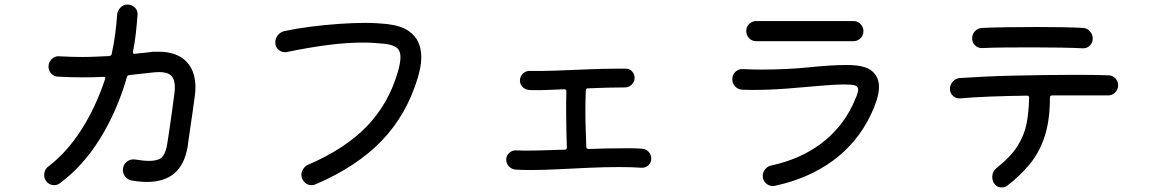

<svg xmlns="http://www.w3.org/2000/svg" viewBox="-20 -795 5040 839"><path d="M634 -567Q645 -569 654.5 -569Q664 -569 673 -569Q750 -569 792 -528.5Q834 -488 834 -413Q834 -395 831 -374Q827 -342 821.5 -304.5Q816 -267 811 -233Q806 -199 803 -177Q800 -155 800 -154Q787 -77 743 -38.5Q699 0 622 0Q592 0 556 -6Q539 -9 528 -22Q517 -35 517 -52Q517 -75 533.5 -88Q550 -101 571 -98Q607 -92 630 -92Q677 -92 691.5 -112Q706 -132 711 -168Q715 -191 720 -226.5Q725 -262 731 -303.5Q737 -345 742 -386Q743 -394 743.5 -401Q744 -408 744 -414Q744 -449 728 -464.5Q712 -480 676 -480Q669 -480 661 -479.5Q653 -479 645 -478L545 -467Q536 -465 535 -459Q492 -310 417 -189Q342 -68 241 6Q236 10 229.5 12Q223 14 217 14Q194 14 180 -6Q173 -16 173 -30Q173 -41 177.5 -51Q182 -61 192 -68Q274 -131 336.5 -229.5Q399 -328 439 -449Q439 -450 439.5 -451Q440 -452 440 -453Q440 -461 431 -459Q409 -458 387 -457.5Q365 -457 342 -457Q290 -457 233 -460Q215 -461 203.5 -474Q192 -487 192 -504Q192 -524 206.5 -537.5Q221 -551 240 -549Q293 -546 340 -546Q371 -546 400.5 -547.5Q430 -549 458 -550Q467 -552 468 -559Q477 -600 483 -644Q489 -688 492 -732Q494 -749 506.5 -762Q519 -775 537 -775Q557 -775 570 -761.5Q583 -748 581 -729Q578 -689 573.5 -648.5Q569 -608 561 -569V-567Q561 -558 569 -560Q586 -562 602 -563.5Q618 -565 634 -567Z M1360 10Q1352 14 1342 14Q1313 14 1300 -15Q1297 -23 1297 -31Q1297 -45 1305 -57Q1313 -69 1326 -75Q1487 -144 1582 -242Q1677 -340 1718 -479Q1730 -520 1730 -545Q1730 -574 1713 -587Q1696 -600 1658 -604Q1636 -606 1613.5 -607.5Q1591 -609 1566 -609Q1496 -609 1414 -598.5Q1332 -588 1235 -568Q1233 -567 1230 -567Q1227 -567 1225 -567Q1208 -567 1195.5 -579Q1183 -591 1183 -610Q1183 -627 1194 -641Q1205 -655 1222 -659Q1273 -670 1334.5 -678Q1396 -686 1459 -690.5Q1522 -695 1577 -695Q1603 -695 1627 -693.5Q1651 -692 1671 -690Q1731 -683 1763.5 -661Q1796 -639 1808.5 -609Q1821 -579 1821 -546Q1821 -521 1816 -497Q1811 -473 1805 -453Q1756 -292 1647.5 -179.5Q1539 -67 1360 10Z M2786 -145Q2803 -144 2814.5 -131.5Q2826 -119 2826 -102Q2826 -85 2813.5 -73Q2801 -61 2783 -62Q2740 -65 2688 -65Q2625 -65 2556.5 -62Q2488 -59 2421 -55.5Q2354 -52 2295 -52Q2278 -52 2262 -52.5Q2246 -53 2231 -54Q2215 -56 2203.5 -68.5Q2192 -81 2192 -97Q2192 -115 2205.5 -127Q2219 -139 2236 -138Q2249 -137 2263 -137Q2277 -137 2291 -137Q2327 -137 2366.5 -138.5Q2406 -140 2448 -141Q2457 -141 2457 -150Q2456 -185 2455 -223Q2454 -261 2454 -298Q2454 -324 2454 -349Q2454 -374 2455 -396Q2455 -405 2446 -405Q2414 -404 2384.5 -402.5Q2355 -401 2329 -401Q2319 -401 2309.5 -401Q2300 -401 2291 -402Q2275 -403 2263.5 -415Q2252 -427 2252 -443Q2252 -461 2265 -473.5Q2278 -486 2296 -485Q2344 -484 2411 -486.5Q2478 -489 2549 -492Q2620 -495 2681 -495H2714Q2731 -495 2742 -483Q2753 -471 2753 -454Q2753 -438 2740.5 -425.5Q2728 -413 2711 -413Q2677 -413 2635.5 -412Q2594 -411 2549 -409Q2540 -409 2540 -400Q2539 -380 2538.5 -356.5Q2538 -333 2538 -308Q2538 -269 2539.5 -228.5Q2541 -188 2542 -153Q2542 -144 2553 -144Q2628 -147 2700 -147Q2723 -147 2745 -147Q2767 -147 2786 -145Z M3709 -615H3285Q3266 -615 3253.5 -628Q3241 -641 3241 -659Q3241 -678 3254 -690.5Q3267 -703 3285 -703H3709Q3728 -703 3740.5 -690Q3753 -677 3753 -659Q3753 -640 3740 -627.5Q3727 -615 3709 -615ZM3366 17Q3363 18 3357 18Q3340 18 3326.5 5.5Q3313 -7 3313 -26Q3313 -43 3324 -56Q3335 -69 3351 -72Q3476 -99 3566.5 -166.5Q3657 -234 3706 -336Q3717 -360 3723.5 -376.5Q3730 -393 3730 -403Q3730 -418 3715 -422Q3700 -426 3667 -426Q3628 -426 3563 -420Q3498 -414 3420.5 -408Q3343 -402 3265 -402Q3255 -402 3245 -402.5Q3235 -403 3224 -403Q3205 -404 3192.5 -417Q3180 -430 3180 -449Q3180 -469 3194.5 -482Q3209 -495 3228 -493Q3248 -492 3267.5 -491.5Q3287 -491 3306 -491Q3420 -491 3516.5 -501Q3613 -511 3680 -511Q3760 -511 3790.5 -484.5Q3821 -458 3821 -416Q3821 -389 3811 -357.5Q3801 -326 3785 -293Q3727 -172 3620.5 -93.5Q3514 -15 3366 17Z M4272 -585Q4254 -584 4241 -596.5Q4228 -609 4228 -627Q4228 -646 4240.5 -659Q4253 -672 4272 -673Q4316 -675 4382 -676Q4448 -677 4516 -677Q4573 -677 4625 -676Q4677 -675 4713 -673Q4730 -672 4742.5 -658.5Q4755 -645 4755 -627Q4755 -608 4742 -595.5Q4729 -583 4710 -584Q4672 -586 4613.5 -587Q4555 -588 4493 -588Q4430 -588 4371.5 -587.5Q4313 -587 4272 -585ZM4823 -466Q4841 -466 4853.5 -453Q4866 -440 4866 -423Q4866 -404 4853 -391Q4840 -378 4822 -378H4577Q4568 -378 4568 -369Q4568 -269 4545 -199Q4522 -129 4480 -78Q4438 -27 4382 16Q4373 24 4358 24Q4334 24 4322 3Q4316 -9 4316 -22Q4316 -46 4335 -61Q4397 -110 4427 -158Q4457 -206 4466.5 -257.5Q4476 -309 4477 -368Q4477 -377 4468 -377Q4384 -376 4306.5 -373Q4229 -370 4176 -365Q4158 -364 4144.5 -376Q4131 -388 4131 -406Q4131 -425 4144 -439Q4157 -453 4175 -454Q4220 -457 4280 -460Q4340 -463 4408 -464.5Q4476 -466 4545.5 -467Q4615 -468 4678 -468Q4720 -468 4757 -467.5Q4794 -467 4823 -466Z"/></svg>

Font: Kiwi Maru Medium
Style: Regular
Weight: 500
Designer: Hiroki-Chan
Version: Version 1.100